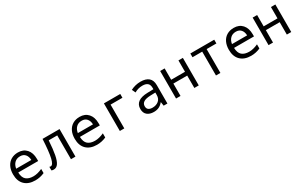

<svg xmlns="http://www.w3.org/2000/svg" viewBox="195 -1886 5009 3236"><g transform="rotate(-30 2700.0 -268.0)"><path d="M60 -266Q60 -352 91.5 -415.5Q123 -479 180.5 -512.5Q238 -546 314 -546Q419 -546 479.5 -478Q540 -410 540 -292V-250H152Q155 -151 204.5 -108.5Q254 -66 344 -66Q423 -66 517 -109V-28Q431 10 338 10Q207 10 133.5 -62Q60 -134 60 -266ZM449 -323Q446 -393 411 -432.5Q376 -472 314 -472Q248 -472 206.5 -432.5Q165 -393 154 -323Z M654 -1V-71Q666 -66 679 -66Q725 -66 751 -178.5Q777 -291 790 -536H1121V0H1034V-463H868Q857 -293 837.5 -191.5Q818 -90 784.5 -41.5Q751 7 698 7Q670 7 654 -1Z M1260 -266Q1260 -352 1291.5 -415.5Q1323 -479 1380.5 -512.5Q1438 -546 1514 -546Q1619 -546 1679.5 -478Q1740 -410 1740 -292V-250H1352Q1355 -151 1404.5 -108.5Q1454 -66 1544 -66Q1623 -66 1717 -109V-28Q1631 10 1538 10Q1407 10 1333.5 -62Q1260 -134 1260 -266ZM1649 -323Q1646 -393 1611 -432.5Q1576 -472 1514 -472Q1448 -472 1406.5 -432.5Q1365 -393 1354 -323Z M1985 -537H2303V-463H2072V0H1985Z M2469 -147Q2469 -318 2712 -324L2827 -327V-349Q2827 -416 2793 -444Q2759 -472 2695 -472Q2611 -472 2539 -430L2507 -499Q2599 -546 2700 -546Q2803 -546 2857 -499.5Q2911 -453 2911 -359V0H2838L2827 -74H2823Q2790 -32 2746.5 -11Q2703 10 2645 10Q2564 10 2516.5 -30Q2469 -70 2469 -147ZM2827 -214V-262L2731 -259Q2639 -256 2597.5 -228.5Q2556 -201 2556 -151Q2556 -106 2583.5 -85Q2611 -64 2661 -64Q2732 -64 2779.5 -102.5Q2827 -141 2827 -214Z M3079 -536H3166V-315H3435V-536H3521V0H3435V-241H3166V0H3079Z M3856 -464H3667V-537H4132V-464H3942V0H3856Z M4260 -266Q4260 -352 4291.5 -415.5Q4323 -479 4380.5 -512.5Q4438 -546 4514 -546Q4619 -546 4679.5 -478Q4740 -410 4740 -292V-250H4352Q4355 -151 4404.5 -108.5Q4454 -66 4544 -66Q4623 -66 4717 -109V-28Q4631 10 4538 10Q4407 10 4333.5 -62Q4260 -134 4260 -266ZM4649 -323Q4646 -393 4611 -432.5Q4576 -472 4514 -472Q4448 -472 4406.5 -432.5Q4365 -393 4354 -323Z M4879 -536H4966V-315H5235V-536H5321V0H5235V-241H4966V0H4879Z"/></g></svg>

Font: Noto Sans Mono UI
Style: Regular
Weight: 400
Monospace: yes
Designer: Monotype Design team
Foundry: Monotype Imaging Inc.
Version: Version 1.000